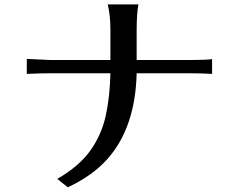

<svg xmlns="http://www.w3.org/2000/svg" viewBox="-20 -796 1040 850"><path d="M98.6 -468.8V-535.2Q198.2 -530.3 204.1 -530.3H468.8V-664.1Q468.8 -728.5 457 -776.4H592.8Q585 -736.3 585 -664.1V-530.3H819.3Q887.7 -530.3 918.9 -534.2V-468.8Q874 -471.7 818.4 -471.7H585Q579.1 -231.4 456.1 -92.8Q390.6 -18.6 280.3 33.2L233.4 -3.9Q330.1 -59.6 379.9 -129.4Q429.7 -199.2 448.2 -284.2Q466.8 -369.1 468.8 -471.7H206.1Q159.2 -471.7 98.6 -468.8Z"/></svg>

Font: GenEi LateMin v2
Style: Medium
Weight: 500
Designer: o_tamon (Modified)
Foundry: o_tamon / Adobe Systems Incorporated / FONT 910 / Philipp H. Poll
Version: Version 2.1;Original Version 1.004